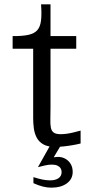

<svg xmlns="http://www.w3.org/2000/svg" viewBox="-20 -666 432 889"><path d="M236.5 14.2Q200.9 14.2 180.1 2.1Q159.3 -10.1 149.4 -29.9Q139.4 -49.7 136.5 -73.1Q133.6 -96.5 133.6 -119V-440.2H38.5V-498.9Q84.6 -498.5 112.2 -504.8Q139.9 -511 153.4 -527.1Q166.9 -543.2 170.1 -572.2Q173.4 -601.1 170.1 -645.9H213.9V-498.9H333V-440.2H213.9V-170Q213.9 -137.7 213.2 -114.1Q212.5 -90.4 215.5 -75.1Q218.4 -59.9 228.6 -52.3Q238.8 -44.7 260.6 -44.7Q275.5 -44.7 290.9 -47Q306.3 -49.3 322.1 -53.2Q338 -57 353.2 -61.3V-1.6Q339.1 2.1 318.1 5.8Q297.2 9.5 275.5 11.8Q253.8 14.2 236.5 14.2ZM217.3 202.9Q198.7 202.9 178.3 197.8Q158 192.7 134.8 182.1V154.1Q157.5 161.4 176.2 165.3Q194.9 169.1 212 169.1Q236.4 169.1 250.9 159.2Q265.3 149.3 265.3 130.6Q265.3 120.6 260.4 112.9Q255.4 105.2 245.5 100.7Q235.6 96.2 220.2 96.2Q211.7 96.2 204.2 97.1Q196.7 98 186 100.5Q175.2 103 156 107.9L183.4 81.4Q196.5 74.9 206.5 70.2Q216.6 65.6 223.4 63.2Q230.3 60.8 233.1 61.9Q256.1 57.7 275 65.4Q293.9 73.2 305.2 89.8Q316.6 106.4 316.6 129.8Q316.6 163.2 289.4 183.1Q262.3 202.9 217.3 202.9ZM155.7 107.9 213.3 5.3H262.7L221.7 74.2Z"/></svg>

Font: Russolo 10pt ExtraLight
Style: Regular
Weight: 200
Designer: Micah Stupak-Hahn
Version: Version 1.000